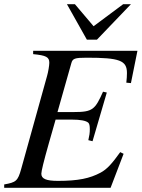

<svg xmlns="http://www.w3.org/2000/svg" viewBox="-21 -895 675 915"><path d="M603 -875H566L425 -770L336 -875H298L393 -706H441ZM634 -653H137V-637C199 -631 214 -623 214 -596C214 -584 209 -552 203 -532L80 -90C64 -32 55 -26 -1 -16V0H506L568 -162L552 -170C514 -117 490 -89 458 -72C407 -45 353 -33 255 -33C199 -33 176 -43 176 -67C176 -79 187 -125 212 -213L244 -325H322C362 -325 389 -320 400 -310C405 -305 407 -296 407 -279C407 -261 405 -249 400 -227L420 -222L488 -454L470 -458C432 -373 421 -361 331 -361H253L319 -594C325 -616 335 -620 392 -620C549 -620 584 -607 584 -547C584 -534 583 -518 581 -501L603 -499Z"/></svg>

Font: XITS
Style: Italic
Weight: 400
Italic angle: -16.33°
Designer: MicroPress Inc., with final additions and corrections provided by Coen Hoffman, Elsevier (retired)
Version: Version 1.107